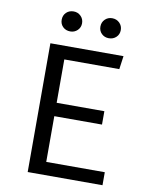

<svg xmlns="http://www.w3.org/2000/svg" viewBox="-96 -967 808 1037"><g transform="rotate(10 307.5 -448.5)"><path d="M519.5 -633.3H217.9V-395.4H479.5V-322.1H217.9V-71.3H539V0H128.7V-706.2H529.7ZM166.7 -842.1Q166.7 -866.2 182.6 -881.8Q198.5 -897.4 223.1 -897.4Q246.2 -897.4 262.3 -881.5Q278.5 -865.6 278.5 -842.1Q278.5 -819 262.3 -803.3Q246.2 -787.7 223.1 -787.7Q198.5 -787.7 182.6 -803.1Q166.7 -818.5 166.7 -842.1ZM379 -842.1Q379 -865.6 394.9 -881.5Q410.8 -897.4 434.4 -897.4Q458.5 -897.4 474.6 -881.5Q490.8 -865.6 490.8 -842.1Q490.8 -818.5 474.6 -803.1Q458.5 -787.7 434.4 -787.7Q410.8 -787.7 394.9 -803.1Q379 -818.5 379 -842.1Z"/></g></svg>

Font: Fira Code Fixed
Style: Regular
Weight: 400
Monospace: yes
Designer: Carrois Corporate, Edenspiekermann AG, Nikita Prokopov
Foundry: Carrois Corporate, Edenspiekermann AG, Nikita Prokopov
Version: Version 5.002